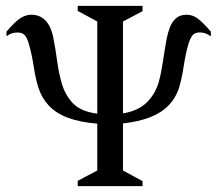

<svg xmlns="http://www.w3.org/2000/svg" viewBox="-20 -632 738 652"><path d="M243.9 0V-18L310.3 -53V-212.1Q251.5 -216.9 210.9 -232Q170.3 -247.2 145.9 -273.3Q121.5 -299.4 110.5 -333.9Q101.2 -362.7 94.6 -405.2Q88.1 -447.7 78.1 -482.4Q72.1 -503.4 64.1 -512.5Q56.1 -521.6 38.9 -521.6Q29.9 -521.6 21.1 -519.1Q12.3 -516.6 2.1 -508.9V-524.7Q32.8 -560.7 50.9 -571.4Q68.9 -582 85.7 -582Q109.4 -582 125 -570.6Q140.6 -559.2 149.2 -540.9Q157.8 -522.6 161.6 -501Q168.5 -466.1 173.9 -425.8Q179.3 -385.6 188.6 -353.1Q199 -312.8 226 -283Q253.1 -253.3 310.3 -246.1V-559L243.9 -595V-612H464V-594L397.6 -559V-246.9Q449.6 -255.6 478.5 -284.2Q507.4 -312.8 519 -353.1Q526.7 -379.8 532.8 -420.7Q539 -461.7 546 -501Q549.9 -520.4 556.8 -538.8Q563.7 -557.2 577.3 -569.6Q590.9 -582 613.6 -582Q633.5 -582 650.7 -569.6Q667.8 -557.1 696 -524.6V-508.7Q685.8 -516.1 676.9 -519Q668 -521.9 659 -521.9Q641.9 -521.9 634.1 -512.5Q626.2 -503 619.6 -482Q609.9 -447.4 603.4 -404.7Q596.8 -361.9 588 -333.9Q576.4 -298.4 551.6 -273.2Q526.8 -248 488.3 -233.3Q449.8 -218.7 397.6 -212.9V-53L464 -17V0Z"/></svg>

Font: Ancizar Serif Light
Style: Regular
Weight: 300
Designer: Cesar Puertas, Viviana Monsalve, Julian Moncada, Julian Prieto, Jose Castro, Felipe Aragon, Mariel Hernandez, Sara Alarc
Version: Version 8.100